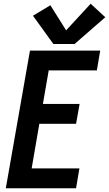

<svg xmlns="http://www.w3.org/2000/svg" viewBox="-20 -1005 582 1025"><path d="M11 0 140 -735H515L497 -629H240L209 -450H405L386 -344H190L149 -106H404L386 0ZM265 -770 156 -921 249 -977 333 -843 464 -985 542 -913 378 -770Z"/></svg>

Font: Iosevka SS08
Style: Bold Italic
Weight: 700
Italic angle: -10°
Monospace: yes
Designer: Belleve Invis
Foundry: Belleve Invis
Version: 2.1.0; ttfautohint (v1.8.2)